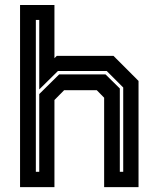

<svg xmlns="http://www.w3.org/2000/svg" viewBox="-20 -770 645 790"><path d="M62.5 0V-749.5H204V-530.5L213.5 -540H447L550 -437V0H408.5V-368L378 -399H244L204 -358.5V0ZM127.5 -63H141.5V-383L223.5 -464H414L473 -406V-63H487V-410L419 -478H218.5L141.5 -402V-688H127.5Z"/></svg>

Font: Tourney Thin
Style: Bold
Weight: 700
Version: Version 1.015